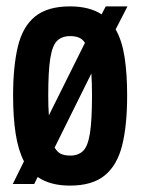

<svg xmlns="http://www.w3.org/2000/svg" viewBox="-20 -571 442 601"><path d="M20 5 55 -66Q37 -101 29 -152.5Q21 -204 21 -272Q21 -363 36 -425.5Q51 -488 90 -519.5Q129 -551 199 -551Q260 -551 298 -526L311 -551H379L342 -479Q362 -444 370 -392Q378 -340 378 -272Q378 -179 362.5 -116.5Q347 -54 308 -22Q269 10 199 10Q137 10 98 -17L87 5ZM131 -272Q131 -236 133 -210L246 -437Q238 -449 226.5 -453.5Q215 -458 200 -458Q174 -458 159 -443.5Q144 -429 137.5 -389Q131 -349 131 -272ZM200 -84Q225 -84 240 -98.5Q255 -113 261.5 -153.5Q268 -194 268 -272Q268 -312 266 -341L151 -109Q160 -94 171.5 -89Q183 -84 200 -84Z"/></svg>

Font: Georama Condensed SemiBold
Style: Regular
Weight: 600
Width: 3
Designer: Jean-Baptiste Levee
Foundry: Production Type
Version: Version 1.000